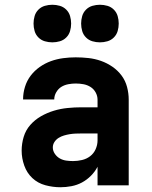

<svg xmlns="http://www.w3.org/2000/svg" viewBox="-20 -779 640 807"><path d="M234 8Q202 8 170.5 -0.5Q139 -9 116 -30.5Q93 -52 82 -83Q71 -114 71 -146Q71 -175 79.5 -203.5Q88 -232 107.5 -254Q127 -276 152.5 -290.5Q178 -305 206 -313.5Q234 -322 263.5 -325Q293 -328 322 -328H390V-360Q390 -376 382 -390.5Q374 -405 360.5 -413.5Q347 -422 331 -425Q315 -428 298 -428Q283 -428 267 -425Q251 -422 238 -414Q225 -406 216.5 -391.5Q208 -377 208 -361H77Q77 -361 77 -361Q77 -361 77 -362Q77 -388 85 -414Q93 -440 109 -461Q125 -482 147 -497.5Q169 -513 194 -522Q219 -531 245.5 -534.5Q272 -538 298 -538Q325 -538 352 -535Q379 -532 404.5 -523Q430 -514 452.5 -498.5Q475 -483 491 -461.5Q507 -440 514 -413.5Q521 -387 521 -360V0H390V-78Q379 -57 362 -40Q345 -23 324.5 -12Q304 -1 280.5 3.5Q257 8 234 8ZM287 -102Q306 -102 325 -106.5Q344 -111 359 -122.5Q374 -134 382 -152Q390 -170 390 -189V-218H322Q310 -218 297.5 -217.5Q285 -217 273 -215Q261 -213 249 -209.5Q237 -206 226.5 -199.5Q216 -193 209 -182.5Q202 -172 202 -159Q202 -145 210.5 -132.5Q219 -120 231.5 -113Q244 -106 258.5 -104Q273 -102 287 -102ZM400 -601Q384 -601 368.5 -605.5Q353 -610 341.5 -621.5Q330 -633 325.5 -648.5Q321 -664 321 -680Q321 -696 325.5 -711.5Q330 -727 341.5 -738.5Q353 -750 368.5 -754.5Q384 -759 400 -759Q416 -759 431.5 -754.5Q447 -750 458.5 -738.5Q470 -727 474.5 -711.5Q479 -696 479 -680Q479 -664 474.5 -648.5Q470 -633 458.5 -621.5Q447 -610 431.5 -605.5Q416 -601 400 -601ZM200 -601Q184 -601 168.5 -605.5Q153 -610 141.5 -621.5Q130 -633 125.5 -648.5Q121 -664 121 -680Q121 -696 125.5 -711.5Q130 -727 141.5 -738.5Q153 -750 168.5 -754.5Q184 -759 200 -759Q216 -759 231.5 -754.5Q247 -750 258.5 -738.5Q270 -727 274.5 -711.5Q279 -696 279 -680Q279 -664 274.5 -648.5Q270 -633 258.5 -621.5Q247 -610 231.5 -605.5Q216 -601 200 -601Z"/></svg>

Font: Iosevka Curly XBdEx
Style: Regular
Weight: 800
Width: 7
Monospace: yes
Designer: Belleve Invis
Foundry: Belleve Invis
Version: Version 11.1.0; ttfautohint (v1.8.3)